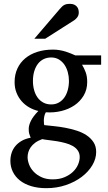

<svg xmlns="http://www.w3.org/2000/svg" viewBox="-20 -753 565 1002"><path d="M396 66.9Q396 46.4 385.7 32Q375.5 17.6 358.6 8.3Q341.8 -1 320.6 -6.6Q299.3 -12.2 277.6 -15.9Q255.9 -19.5 235.4 -21.7Q214.8 -23.9 200.2 -26.9Q178.2 -19 163.6 -8.1Q148.9 2.9 140.1 15.6Q131.3 28.3 127.7 41.5Q124 54.7 124 66.9Q124 85 131.8 105.5Q139.6 126 155.8 143.1Q171.9 160.2 196.5 171.6Q221.2 183.1 254.9 183.1Q290.5 183.1 317.1 171.6Q343.8 160.2 361.3 143.1Q378.9 126 387.5 105.5Q396 85 396 66.9ZM339.8 -331.1Q339.8 -354.5 333.7 -376.7Q327.6 -398.9 315.9 -415.8Q304.2 -432.6 286.9 -442.9Q269.5 -453.1 247.1 -453.1Q226.1 -453.1 208.5 -444.8Q190.9 -436.5 178.5 -420.7Q166 -404.8 158.9 -381.8Q151.9 -358.9 151.9 -330.1Q151.9 -305.2 158 -283Q164.1 -260.7 176 -244.1Q188 -227.5 205.8 -217.8Q223.6 -208 247.1 -208Q269.5 -208 286.9 -217.8Q304.2 -227.5 315.9 -244.1Q327.6 -260.7 333.7 -283.2Q339.8 -305.7 339.8 -331.1ZM408.2 -415Q419.4 -397 427.2 -375.7Q435.1 -354.5 435.1 -325.2Q435.1 -285.6 417 -254.9Q398.9 -224.1 368.9 -203.6Q338.9 -183.1 300 -173.6Q261.2 -164.1 219.2 -167Q213.4 -157.2 211.2 -146Q209 -134.8 208.7 -125Q208.5 -115.2 209.5 -108.2Q210.4 -101.1 210.9 -100.1Q233.4 -97.7 262.2 -94.7Q291 -91.8 321 -86.2Q351.1 -80.6 380.1 -71.3Q409.2 -62 431.6 -47.1Q454.1 -32.2 468 -11Q481.9 10.3 481.9 40Q481.9 75.7 461.7 109.6Q441.4 143.6 406.2 170.2Q371.1 196.8 323.7 212.9Q276.4 229 222.2 229Q177.2 229 142.3 218.3Q107.4 207.5 83.5 188.5Q59.6 169.4 46.9 143.3Q34.2 117.2 34.2 86.9Q34.2 64.9 40.5 45.2Q46.9 25.4 60.1 9.5Q73.2 -6.3 93 -17.8Q112.8 -29.3 140.1 -34.2Q137.2 -42 135.3 -47.1Q133.3 -52.2 132.1 -56.9Q130.9 -61.5 130.4 -66.7Q129.9 -71.8 129.9 -80.1Q129.9 -99.6 141.8 -123.3Q153.8 -147 180.2 -173.8Q155.3 -179.7 132.8 -192.4Q110.4 -205.1 93.3 -224.4Q76.2 -243.7 66.2 -268.8Q56.2 -293.9 56.2 -324.2Q56.2 -363.8 70.8 -395.3Q85.4 -426.8 111.8 -448.7Q138.2 -470.7 175 -482.4Q211.9 -494.1 256.8 -494.1Q274.4 -494.1 291.3 -491.2Q308.1 -488.3 323 -483.6Q337.9 -479 350.6 -473.6Q363.3 -468.3 373 -463.9H507.8V-415ZM391.1 -688Q391.1 -674.3 384.5 -664.6Q377.9 -654.8 368.2 -647.9L215.8 -550.8H159.2L292 -706.1Q297.9 -712.4 302.7 -717.5Q307.6 -722.7 313.5 -726.1Q319.3 -729.5 326.9 -731.2Q334.5 -732.9 345.2 -732.9Q358.4 -732.9 367.2 -728.8Q376 -724.6 381.3 -718.3Q386.7 -711.9 388.9 -703.9Q391.1 -695.8 391.1 -688Z"/></svg>

Font: Charis SIL APac
Style: Regular
Weight: 400
Foundry: SIL International
Version: Version 5.000